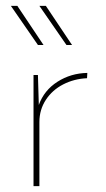

<svg xmlns="http://www.w3.org/2000/svg" viewBox="-20 -633 361 653"><path d="M277 -385 276 -367Q232 -365 195 -346Q158 -327 136 -293.5Q114 -260 114 -218V0H94V-378H109L112 -276Q130 -326 175.5 -355Q221 -384 277 -385ZM39 -613 128 -480H109L17 -613ZM136 -613 225 -480H206L114 -613Z"/></svg>

Font: Josefin Sans Thin
Style: Regular
Weight: 250
Designer: Santiago Orozco
Foundry: Typemade
Version: Version 2.000